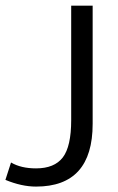

<svg xmlns="http://www.w3.org/2000/svg" viewBox="-28 -663 426 695"><path d="M307.4 -214.9Q307.4 12.4 102.5 12.4Q50 12.4 -8.4 -11.9L11.9 -74.8Q48 -53.5 102.5 -53.5Q168.8 -53.5 199.3 -93.1Q229.7 -132.7 229.7 -228.2V-642.6H307.4Z"/></svg>

Font: Shan Wanhai
Style: Regular
Weight: 400
Designer: Khon Soe Zaw Thu
Foundry: Shan Unicode
Version: Version 1.00 June 3, 2017, initial release